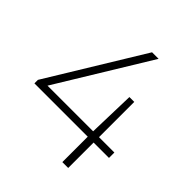

<svg xmlns="http://www.w3.org/2000/svg" viewBox="-201 -873 1007 1007"><g transform="rotate(45 302.0 -370.0)"><path d="M580.5 -228.5V-188.5H466.5V0H423V-188.5H27.5V-214.5L348.5 -740H397L84.5 -228.5H423L430.5 -490H466.5V-228.5Z"/></g></svg>

Font: Encode Sans Semi Expanded ExLight
Style: Regular
Weight: 275
Width: 6
Designer: Multiple Designers
Foundry: Impallari Type
Version: Version 2.000